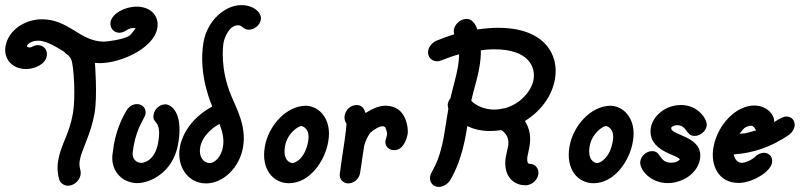

<svg xmlns="http://www.w3.org/2000/svg" viewBox="-26 -709 3108 746"><path d="M504.9 -683.2C458.3 -683.2 409.2 -655.8 403.6 -623.6C399.6 -600.9 415.3 -581.8 438 -581.8C460 -581.8 470.1 -600.2 490.4 -600.2C491.6 -600.2 492.7 -600.1 494 -600C497.6 -600 499.3 -599.1 500.9 -598.2C494 -592.3 485.5 -574.4 471.8 -567.3C445.1 -553.6 385.2 -547.2 378.2 -547.2C285.5 -547.2 241.9 -634.1 136.8 -634.1C71.6 -634.1 6.6 -592.4 -4.5 -529.8C-13.2 -480.1 21.7 -440.8 74.6 -440.8C108.8 -440.8 149.9 -458.4 155.8 -491.8C159.8 -514.5 144.1 -533.6 121.3 -533.6C104.6 -533.6 98.6 -524.5 88.8 -524.5C80.1 -524.5 79.9 -528.3 78.9 -530L79.2 -531.8C79.9 -535.6 93.4 -550.9 122.4 -550.9C159.3 -550.9 208.8 -516.3 224 -507.3C230 -496.7 241.8 -498.7 251.2 -476.4C260.6 -454.3 268.4 -331.6 257.4 -268.8C242.4 -184.1 211.5 -150.3 200.3 -86.6C195 -56.7 198.2 -32.3 203.9 -11.8C207.8 1.8 223.2 12.7 237.7 12.7C260.5 12.7 282.9 -6.4 286.9 -29.1C290.7 -50.5 278.7 -55.8 284.1 -87C291.3 -127.6 326.8 -186.4 341.2 -267.8C353.3 -336.3 342.8 -464.5 342.8 -464.5C349.3 -464 355.9 -463.7 362.5 -463.7C442.4 -463.7 571.3 -520.8 585.1 -599.3C594 -649.7 556.7 -683.2 504.9 -683.2Z M508.4 2.5C551.7 2.5 645.8 -34.4 666.1 -149.3C688.5 -276.3 635.3 -303.6 616.9 -303.6C595.1 -303.6 574.8 -286.4 570.9 -264.5C563.7 -223.5 604.9 -247.7 588.4 -154.3C575.3 -79.7 527.1 -76.2 523.3 -76.2C503.1 -76.2 485.2 -92.7 490 -120C491.1 -126.4 491.7 -133 493.4 -142.4C506.2 -215 536.7 -250.8 539.3 -265.5C543.1 -287.3 528 -304.5 506.2 -304.5C484.3 -304.5 471.2 -289.4 465.3 -279.1C443.5 -242.2 425.7 -199.1 416.3 -145.7C414.8 -137.1 413.6 -128.5 412.7 -120C412.5 -118.9 412.3 -117.8 412.1 -116.7C400 -48.2 446.5 2.5 508.4 2.5Z M764.8 -545.5C742.2 -417.3 798.9 -295.5 798.9 -295.5L780.6 -284.5C697 -231.5 677.4 -162.9 672.9 -137.3C659.4 -61 705.1 3.6 774.4 3.6C840.3 3.6 904 -56.2 918.2 -136.4C933 -220.5 891.2 -289.3 871.3 -340C828.9 -442.6 840.3 -530 842.7 -543.6C845.7 -560.8 863.5 -610.9 899.1 -610.9C916.4 -610.9 918.3 -593.6 940.6 -593.6C962.4 -593.6 983.7 -610.9 987.5 -632.7C991.9 -657.9 962.4 -687.4 915.6 -689.1H911.1C850.1 -689.1 780 -631.5 764.8 -545.5ZM788.3 -75.5C766 -75.5 745.1 -98.4 752 -137.3C760.3 -184.4 808.7 -218.9 826.9 -227.3C835.5 -204 846.5 -173.3 840.1 -137.3C834.2 -103.8 811.7 -75.5 788.3 -75.5Z M1096.2 2.9C1179.5 2.9 1236.6 -86.4 1248.7 -155.3C1249 -157.2 1249.3 -159 1249.6 -160.9C1263.7 -240.7 1219.3 -295.5 1163.8 -298.2C1085.3 -298.2 1017.2 -219.7 1003.2 -140.1C986.9 -48.1 1038.5 2.9 1096.2 2.9ZM1144.3 -219.2C1151.2 -219.2 1179.8 -208.2 1171.3 -160C1159.1 -91.2 1120 -75.5 1110.9 -75.5C1097.9 -75.5 1072.4 -89.6 1081.5 -141.4C1090.6 -193 1134.5 -219.2 1144.3 -219.2Z M1304.2 -105.5 1294.4 -34.5 1294.3 -33.6C1291.7 -13.6 1306.8 3.6 1326.8 3.6C1348.6 3.6 1368.9 -13.6 1372.8 -35.5L1373.4 -39.1C1376.8 -58.2 1379.7 -80 1382.7 -101.8C1385.1 -115.5 1386.4 -128.2 1389 -142.7C1392.3 -156.4 1403.1 -181.8 1413.4 -193.6C1423.6 -202.3 1445.1 -218.5 1460.2 -218.5C1464.7 -218.5 1468.6 -217.1 1471.5 -213.6C1471.8 -212.6 1478.9 -193.9 1478 -189.1C1477.7 -187.3 1477.5 -180.9 1473.9 -170.9C1473.6 -169.1 1472.2 -166.4 1471.9 -164.5C1468 -142.7 1483.2 -125.5 1505 -125.5C1540.8 -125.5 1554.2 -167.5 1558 -189.1C1560.6 -203.4 1556.9 -298.2 1472.7 -298.2C1442.2 -298.2 1417.3 -283.8 1394.1 -270C1391.9 -272.7 1388.7 -300.9 1359.6 -300.9C1336.9 -300.9 1317.3 -282.7 1313.6 -261.8L1312.5 -255.5C1312.2 -238.2 1318.3 -231.8 1320.4 -228.2C1318.9 -204.5 1314.4 -173.6 1310.7 -147.3C1303.3 -105.4 1309.8 -137.3 1304.2 -105.5Z M1828.5 -594.5C1826.3 -600.3 1816.1 -635.5 1786.6 -635.5H1784.8C1762.8 -634.5 1741.3 -615.5 1737.4 -593.6C1736.5 -588.2 1737 -580.9 1738.8 -575.5C1715.8 -569.1 1692.4 -560 1669.9 -550.9C1654.2 -544.5 1640.5 -528.2 1637.7 -512.7C1633.7 -490 1649.4 -470.9 1672.2 -470.9C1688.4 -470.9 1705.3 -483.6 1757.9 -498.2C1757.8 -482.2 1756 -465.2 1753 -447.9C1745.7 -406.8 1734 -371 1724.1 -327.3C1719.4 -320.9 1715.3 -313.6 1713.9 -305.5C1712.9 -300 1714.4 -292.7 1716 -286.4C1709.6 -250 1705 -215.2 1699.2 -182.2C1678.9 -67 1649.1 -46.4 1645.3 -24.5C1641.3 -1.8 1656.1 17.3 1678.8 17.3C1695.2 17.3 1715.4 5.5 1723.6 -10C1743.1 -42.1 1768.8 -99.1 1784.4 -187.6C1786.2 -198.1 1787.9 -208.6 1789.6 -219.1C1812.9 -207.8 1841.7 -200 1878.7 -200C1892.8 -200 1907.1 -201.2 1921.4 -203.6C1951.5 -185.1 1950.9 -155.8 1948.3 -141C1946.3 -130.1 1942.3 -116.1 1939.3 -99.1C1928.5 -37.4 1958.5 10.9 2016.3 10.9C2039 10.9 2061.5 -8.2 2065.5 -30.9C2069.5 -53.6 2053.8 -72.7 2031 -72.7C2020.3 -72.7 2022.1 -93.9 2023.3 -100.9C2025 -110.6 2028.4 -122.7 2030.9 -137.3C2038.3 -179.1 2031.6 -209.7 2013.9 -238.2L2014 -239.1C2076.7 -278.3 2118.9 -336.6 2130.3 -401.7C2146.6 -494.1 2092.6 -601 1909.3 -601C1893.4 -601 1860.9 -599.6 1828.5 -594.5ZM1894.3 -283.2C1856.2 -283.2 1823 -298.8 1805.1 -317.3C1813 -356.2 1827.3 -395 1836.4 -446.8C1840.2 -468.5 1842.7 -490.8 1842.4 -513.6C1857.3 -515.5 1871.3 -517.3 1885.8 -517.3C1888.9 -517.3 1892 -517.4 1895.1 -517.4C2030.2 -517.4 2055.3 -446.7 2047 -399.6C2039.1 -355 1995.6 -304.4 1934.5 -288.2C1926.6 -288.2 1917.9 -283.2 1894.3 -283.2Z M2279.8 2.9C2363.1 2.9 2420.2 -86.4 2432.3 -155.3C2432.7 -157.2 2433 -159 2433.2 -160.9C2447.3 -240.7 2402.9 -295.5 2347.4 -298.2C2268.9 -298.2 2200.8 -219.7 2186.8 -140.1C2170.6 -48.1 2222.1 2.9 2279.8 2.9ZM2328 -219.2C2334.9 -219.2 2363.4 -208.2 2354.9 -160C2342.8 -91.2 2303.6 -75.5 2294.5 -75.5C2281.5 -75.5 2256 -89.6 2265.2 -141.4C2274.3 -193 2318.2 -219.2 2328 -219.2Z M2582.1 -212.7C2582.8 -216.9 2594.9 -222.7 2603.9 -222.7C2644.6 -222.7 2638 -180.9 2672.8 -180.9C2694.7 -180.9 2715.9 -198.2 2719.7 -220C2724 -244.1 2686.9 -301 2620.2 -301C2554.2 -301 2509.9 -253.3 2503.1 -214.4C2486.6 -121 2609.3 -107.5 2615 -90L2614.8 -89.1C2614.4 -86.6 2601.8 -76.8 2582.4 -76.8C2533.5 -76.8 2544.6 -121.8 2507.9 -121.8C2486.1 -121.8 2465.7 -104.5 2461.9 -82.7C2456.4 -51.6 2500.4 2.4 2568.3 2.4C2624.9 2.4 2683.7 -34.4 2693.5 -89.6C2709.9 -182.5 2576.6 -181.6 2582.1 -212.7Z M2746 -136.4C2733.6 -66.2 2766.2 1.8 2843.5 1.8C2896.8 1.8 2967.4 -40.8 2973.6 -76.4C2977.5 -98.2 2963.2 -115.5 2941.4 -115.5C2931.4 -115.5 2916.7 -109.1 2908.9 -100.9C2891.5 -84.1 2866.7 -76.4 2857.3 -76.4C2842 -76.4 2829.4 -86.4 2824.8 -109.1C2893 -113.6 2967.7 -134.6 3041.2 -186.4C3050.5 -192.7 3059.4 -207.3 3061.2 -217.3C3065 -239.1 3050.8 -256.4 3029 -256.4C3020.3 -256.4 3008 -251.4 2981.5 -234.5C2986.1 -260.4 2954.4 -299.1 2904.7 -299.1C2833.8 -299.1 2761.6 -224.6 2746 -136.4ZM2912.3 -202.7C2854.3 -185.6 2873.1 -192.7 2847.1 -189.1C2863.9 -209 2865.7 -217.2 2891.8 -220.6C2903.7 -220.6 2907.9 -206 2912.3 -202.7Z"/></svg>

Font: TudorRose
Style: Oblique
Weight: 500
Italic angle: 10°
Version: Version 001.000